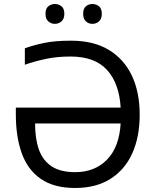

<svg xmlns="http://www.w3.org/2000/svg" viewBox="-20 -928 779 958"><path d="M332 -646Q265 -646 208.5 -634Q152 -622 104 -605V-687Q148 -703 201.5 -714Q255 -725 334 -725Q447 -725 523 -679Q599 -633 638 -550.5Q677 -468 677 -356Q677 -245 640 -163Q603 -81 531 -35.5Q459 10 355 10Q249 10 183.5 -35.5Q118 -81 88.5 -163.5Q59 -246 59 -357V-391H582Q575 -512 514 -579Q453 -646 332 -646ZM355 -69Q453 -69 514 -131.5Q575 -194 582 -312H155Q155 -236 174 -182Q193 -128 237 -98.5Q281 -69 355 -69ZM207 -859Q207 -885 221 -896.5Q235 -908 254 -908Q273 -908 287 -896.5Q301 -885 301 -859Q301 -834 287 -821.5Q273 -809 254 -809Q235 -809 221 -821.5Q207 -834 207 -859ZM395 -859Q395 -885 408.5 -896.5Q422 -908 441 -908Q460 -908 474 -896.5Q488 -885 488 -859Q488 -834 474 -821.5Q460 -809 441 -809Q422 -809 408.5 -821.5Q395 -834 395 -859Z"/></svg>

Font: Noto IKEA Arabic
Style: Regular
Weight: 400
Designer: Monotype Design Team
Foundry: Monotype Imaging Inc.
Version: Version 1.200